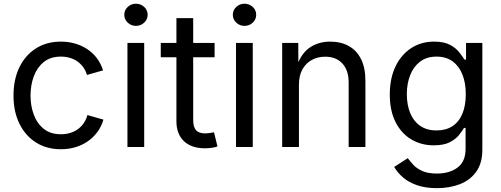

<svg xmlns="http://www.w3.org/2000/svg" viewBox="-20 -771 2627 1007"><path d="M299.3 11.7Q225.1 11.7 169.2 -23.4Q113.3 -58.6 82 -122.1Q50.8 -185.5 50.8 -269.5Q50.8 -355 82 -418.7Q113.3 -482.4 169.2 -517.6Q225.1 -552.7 299.3 -552.7Q338.9 -552.7 374 -542.5Q409.2 -532.2 438.2 -512.9Q467.3 -493.7 488.3 -465.6Q509.3 -437.5 520.5 -401.9L436 -377.9Q430.2 -398.9 418 -416.5Q405.8 -434.1 388.4 -447Q371.1 -460 348.6 -467Q326.2 -474.1 299.3 -474.1Q244.6 -474.1 209.5 -445.6Q174.3 -417 157.2 -370.6Q140.1 -324.2 140.1 -269.5Q140.1 -215.8 157.2 -169.7Q174.3 -123.5 209.5 -95.2Q244.6 -66.9 299.3 -66.9Q326.7 -66.9 349.6 -74.2Q372.6 -81.5 390.4 -95Q408.2 -108.4 420.4 -127Q432.6 -145.5 438.5 -167.5L522.5 -143.6Q511.7 -106.9 490.5 -78.4Q469.2 -49.8 439.9 -29.5Q410.6 -9.3 375 1.2Q339.4 11.7 299.3 11.7Z M648.4 0V-545.9H736.3V0ZM692.9 -635.3Q668 -635.3 649.9 -652.3Q631.8 -669.4 631.8 -693.4Q631.8 -717.8 649.9 -734.6Q668 -751.5 692.9 -751.5Q718.3 -751.5 736.3 -734.6Q754.4 -717.8 754.4 -693.4Q754.4 -669.4 736.3 -652.3Q718.3 -635.3 692.9 -635.3Z M1105.5 -545.9V-470.7H823.2V-545.9ZM905.3 -675.8H993.2V-141.6Q993.2 -105 1008.1 -88.1Q1022.9 -71.3 1057.6 -71.3Q1065.9 -71.3 1078.9 -73.2Q1091.8 -75.2 1102.5 -77.1L1120.6 -2.9Q1106.9 2 1089.6 4.4Q1072.3 6.8 1055.2 6.8Q984.4 6.8 944.8 -30.5Q905.3 -67.9 905.3 -134.8Z M1217.8 0V-545.9H1305.7V0ZM1262.2 -635.3Q1237.3 -635.3 1219.2 -652.3Q1201.2 -669.4 1201.2 -693.4Q1201.2 -717.8 1219.2 -734.6Q1237.3 -751.5 1262.2 -751.5Q1287.6 -751.5 1305.7 -734.6Q1323.7 -717.8 1323.7 -693.4Q1323.7 -669.4 1305.7 -652.3Q1287.6 -635.3 1262.2 -635.3Z M1547.9 -327.1V0H1460V-545.9H1544.4L1544.9 -413.6H1532.7Q1557.6 -489.3 1603.8 -521Q1649.9 -552.7 1711.9 -552.7Q1767.1 -552.7 1808.6 -530Q1850.1 -507.3 1873.3 -461.7Q1896.5 -416 1896.5 -346.7V0H1808.6V-339.4Q1808.6 -402.3 1775.6 -438Q1742.7 -473.6 1685.5 -473.6Q1646.5 -473.6 1615.2 -456.5Q1584 -439.5 1565.9 -406.7Q1547.9 -374 1547.9 -327.1Z M2272 215.8Q2211.4 215.8 2167.2 200.4Q2123 185.1 2093.8 159.7Q2064.5 134.3 2047.4 104.5L2118.7 58.6Q2130.4 74.2 2147.7 93.3Q2165 112.3 2194.6 125.7Q2224.1 139.2 2272 139.2Q2337.4 139.2 2379.6 107.9Q2421.9 76.7 2421.9 9.3V-100.1H2413.6Q2404.3 -84.5 2387.5 -63Q2370.6 -41.5 2339.1 -25.1Q2307.6 -8.8 2254.9 -8.8Q2189.5 -8.8 2137.2 -39.8Q2085 -70.8 2054.7 -130.4Q2024.4 -189.9 2024.4 -275.4Q2024.4 -359.9 2054.2 -422.1Q2084 -484.4 2136.5 -518.6Q2189 -552.7 2256.8 -552.7Q2309.6 -552.7 2341.1 -535.4Q2372.6 -518.1 2389.6 -495.6Q2406.7 -473.1 2416 -458.5H2424.3V-545.9H2509.8V14.2Q2509.8 84.5 2478 129.2Q2446.3 173.8 2392.3 194.8Q2338.4 215.8 2272 215.8ZM2269.5 -86.9Q2319.3 -86.9 2353.5 -109.6Q2387.7 -132.3 2405.3 -175Q2422.9 -217.8 2422.9 -277.3Q2422.9 -335.4 2405.5 -379.6Q2388.2 -423.8 2354 -449Q2319.8 -474.1 2269.5 -474.1Q2217.8 -474.1 2183.1 -447.5Q2148.4 -420.9 2131.1 -376.5Q2113.8 -332 2113.8 -277.3Q2113.8 -221.2 2131.3 -178.2Q2148.9 -135.3 2183.6 -111.1Q2218.3 -86.9 2269.5 -86.9Z"/></svg>

Font: Inter Variable
Style: Regular
Weight: 400
Designer: Rasmus Andersson
Foundry: rsms
Version: Version 4.001;git-9221beed3